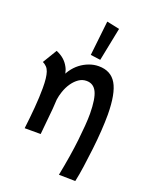

<svg xmlns="http://www.w3.org/2000/svg" viewBox="-182 -913 971 1217"><g transform="rotate(20 304.0 -304.5)"><path d="M369 203Q383 132 393 69.5Q403 7 409 -46.5Q415 -100 418.5 -145.5Q422 -191 422 -228Q421 -329 399.5 -372.5Q378 -416 331 -416Q303 -416 279.5 -400Q256 -384 237 -357Q218 -330 206 -294Q197 -268 193 -240Q192 -209 189 -176Q182 -95 172 0H64Q73 -73 79 -145Q85 -217 85 -278Q85 -315 82 -341Q79 -367 73 -385Q67 -403 56 -414.5Q45 -426 29 -434L87 -530Q118 -517 138.5 -499Q159 -481 172 -457Q183 -438 188 -413Q194 -425 201 -435Q222 -465 248.5 -485.5Q275 -506 307 -518Q339 -530 372 -530Q454 -530 491.5 -466.5Q529 -403 530 -261Q530 -211 526 -149.5Q522 -88 514.5 -24.5Q507 39 498.5 99.5Q490 160 480 205ZM411 -796 366 -571 299 -580 325 -814Z"/></g></svg>

Font: Rising Sun SemiBold
Style: Regular
Weight: 600
Designer: Matt McInerney, Pablo Impallari, Rodrigo Fuenzalida (Raleway font), Stephen Hutchings (Greek), Cristiano Sobral (main ch
Foundry: The Rising Sun Project Authors
Version: Version 4.327; ttfautohint (v1.8.4.7-5d5b-dirty)